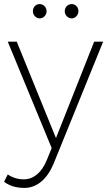

<svg xmlns="http://www.w3.org/2000/svg" viewBox="-31 -725 525 940"><path d="M88 195Q29 195 -11 165L7 129Q42 153 86 153Q121 153 150 129Q179 105 198 59L222 0L7 -521H51L243 -49L430 -521H474L232 75Q208 133 171 164Q134 195 88 195ZM197 -670Q197 -656 187 -645.5Q177 -635 163 -635Q150 -635 140 -645.5Q130 -656 130 -670Q130 -685 139.5 -695Q149 -705 163 -705Q177 -705 187 -695Q197 -685 197 -670ZM353 -670Q353 -656 343 -645.5Q333 -635 320 -635Q306 -635 296 -645.5Q286 -656 286 -670Q286 -685 296 -695Q306 -705 320 -705Q334 -705 343.5 -695Q353 -685 353 -670Z"/></svg>

Font: Montserrat arm2 ExtraLight
Style: Regular
Weight: 275
Designer: Julieta Ulanovsky
Foundry: Julieta Ulanovsky
Version: Version 6.000